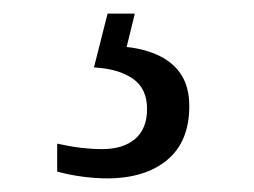

<svg xmlns="http://www.w3.org/2000/svg" viewBox="-20 -29 373 282"><path d="M137 233Q121 233 101.5 230.5Q82 228 64 223V182Q82 186 98.5 188Q115 190 130 190Q161 190 178.5 175Q196 160 196 131Q196 101 175 86.5Q154 72 118 70L138 -9H178L166 40Q194 43 215 53.5Q236 64 247 82Q258 100 258 127Q258 179 225.5 206Q193 233 137 233Z"/></svg>

Font: Noto Serif Tibetan Light
Style: Regular
Weight: 300
Version: Version 2.103